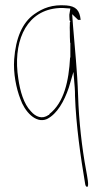

<svg xmlns="http://www.w3.org/2000/svg" viewBox="-20 -486 404 745"><path d="M35 -256C31 -202 43 -143 59 -102C75 -55 118 -5 162 -24C202 -44 229 -93 247 -146L265 -207L270 -146C271 -135 271 -124 271 -114C275 1 293 124 310 225C311 237 316 239 318 239C327 239 318 197 314 174C298 88 286 -16 283 -115C280 -212 270 -300 263 -390L260 -431L283 -409H293C289 -446 275 -462 237 -465C183 -469 147 -455 113 -431C66 -398 41 -337 35 -256ZM51 -181C30 -316 75 -432 186 -452C202 -455 220 -456 238 -454L253 -453C252 -446 250 -436 249 -429C249 -427 249 -418 250 -406H251C251 -406 251 -405 252 -405L253 -403L251 -399V-391C251 -384 250 -375 251 -363V-361C251 -350 251 -336 252 -320H253V-263H252C247 -172 229 -88 171 -43V-40H168C144 -22 118 -33 100 -54C72 -83 58 -132 51 -181ZM175 -32Z"/></svg>

Font: Stray Cat
Style: HlCn
Weight: 100
Version: Version 1.0